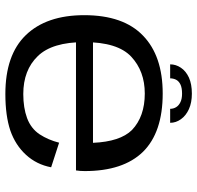

<svg xmlns="http://www.w3.org/2000/svg" viewBox="-30 -718 753 734"><g transform="rotate(90 347.0 -351.5)"><path d="M340 5V-63.5Q248.5 -63.5 195 -119Q141.5 -174 141.5 -296.5Q141.5 -424 197 -476Q252.5 -528 338 -528Q426 -528 477.5 -479Q522 -434 526.5 -330H130V-265H632Q634.5 -280.5 634.5 -298.5Q634.5 -445.5 561 -521Q486.5 -596.5 338 -596.5Q194.5 -596.5 117 -521.5Q38.5 -446.5 38.5 -296.5Q38.5 -152 115 -73Q190.5 5 340 5ZM340 -63.5V5Q423 5 479.5 -14Q535.5 -33.5 572.5 -74Q609.5 -114.5 620 -170L526 -200.5Q515.5 -159 494 -126Q472 -93 432 -78Q392.5 -63.5 340 -63.5ZM338.5 -708Q302 -708 277.2 -696.8Q252.5 -685.5 239.5 -666.2Q226.5 -647 226.5 -625H280Q280 -637 285.2 -647.5Q290.5 -658 303.2 -664.2Q316 -670.5 338.5 -670.5Q358.5 -670.5 371.2 -664.2Q384 -658 390.2 -647.8Q396.5 -637.5 396.5 -625H450Q450 -647 436.2 -666.2Q422.5 -685.5 397.5 -696.8Q372.5 -708 338.5 -708Z"/></g></svg>

Font: Anybody SemiExpanded
Style: Regular
Weight: 400
Width: 6
Designer: Tyler Finck
Foundry: Etcetera Type Company
Version: Version 1.113;gftools[0.9.25]